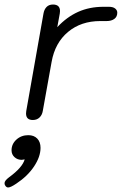

<svg xmlns="http://www.w3.org/2000/svg" viewBox="-79 -520 538 848"><path d="M36 -19Q36 -26 37 -30L113 -460Q116 -478 126.5 -489Q137 -500 155 -500Q186 -500 186 -471Q186 -464 185 -460L174 -400Q216 -445 266 -467.5Q316 -490 378 -490H402Q420 -490 429.5 -482.5Q439 -475 439 -464Q439 -446 426 -436.5Q413 -427 392 -427H364Q279 -427 221.5 -379Q164 -331 149 -247L110 -30Q107 -12 95.5 -1Q84 10 66 10Q36 10 36 -19ZM-59 289Q-59 278 -39 263Q20 220 30 184Q20 186 17 186Q-2 186 -15 174Q-28 162 -28 144Q-28 116 -6.5 96.5Q15 77 46 77Q71 77 85.5 92Q100 107 100 133Q100 172 71.5 215Q43 258 -7 291Q-32 308 -43 308Q-50 308 -55 301Q-59 296 -59 289Z"/></svg>

Font: Kodchasan
Style: Italic
Weight: 400
Italic angle: -10°
Version: Version 1.000; ttfautohint (v1.6)